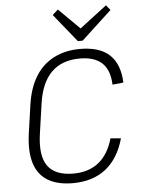

<svg xmlns="http://www.w3.org/2000/svg" viewBox="-61 -975 755 1030"><g transform="rotate(-5 316.5 -460.5)"><path d="M289 7Q207 7 155 -24.5Q103 -56 83.5 -118.5Q64 -181 76 -273L99 -434Q112 -522 149.5 -583Q187 -644 248.5 -675.5Q310 -707 390 -707Q495 -707 548.5 -657Q602 -607 606 -507L547 -501Q544 -580 503.5 -618Q463 -656 384 -656Q288 -656 231.5 -600.5Q175 -545 159 -433L136 -273Q119 -156 158.5 -100Q198 -44 297 -44Q379 -44 433 -87Q487 -130 511 -215L567 -210Q537 -103 467 -48Q397 7 289 7ZM571 -901 408 -750H382L260 -901L290 -928L414 -805H388L549 -928Z"/></g></svg>

Font: Pathway Extreme 28pt ExtraLight
Style: Italic
Weight: 250
Italic angle: -8°
Designer: Eduardo Rodriguez Tunni
Foundry: Eduardo Rodriguez Tunni
Version: Version 1.001;gftools[0.9.26]